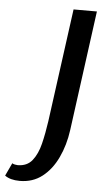

<svg xmlns="http://www.w3.org/2000/svg" viewBox="-172 -595 518 885"><g transform="rotate(5 87.0 -152.5)"><path d="M-46.5 252Q-90.5 252 -115.5 233.5L-87.5 174Q-83.5 177 -75.5 178.8Q-67.5 180.5 -62.5 180.5Q-19 180.5 5 150.5Q29 120.5 41 71.8Q53 23 61 -33.5L132 -557H240L165 -1.5Q155.5 68.5 128.2 126.2Q101 184 57.2 218Q13.5 252 -46.5 252Z"/></g></svg>

Font: Merriweather Sans Italic
Style: Regular
Weight: 400
Italic angle: -7.5°
Designer: Eben Sorkin
Foundry: Eben Sorkin
Version: Version 1.008; ttfautohint (v1.7.19-72a1) -l 8 -r 50 -G 200 